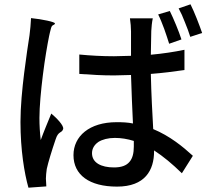

<svg xmlns="http://www.w3.org/2000/svg" viewBox="-20 -833 980 891"><path d="M179 -485C188 -558 200 -627 208 -666C210 -675 213 -689 217 -703C222 -721 232 -714 235 -724C237 -731 175 -744 124 -749C123 -723 120 -694 117 -670C111 -631 101 -566 92 -493C83 -420 75 -338 75 -267C75 -137 93 -29 112 38L195 32C194 20 194 5 193 -4C193 -16 195 -35 197 -49C204 -81 220 -133 238 -186C251 -227 266 -213 273 -234C278 -250 241 -287 218 -306C203 -269 183 -222 169 -183C165 -218 163 -251 163 -286C163 -337 170 -413 179 -485ZM797 -717C787 -741 777 -764 768 -782L714 -766C724 -746 733 -723 742 -699C750 -675 759 -651 765 -630L822 -650C816 -669 807 -693 797 -717ZM838 -730C848 -707 856 -683 863 -662L918 -680C912 -699 902 -723 893 -747C884 -771 873 -794 864 -813L809 -794C819 -776 829 -754 838 -730ZM436 -174C455 -186 482 -193 513 -193C543 -193 572 -188 601 -179V-153C601 -122 595 -98 581 -82C567 -65 544 -56 509 -56C449 -56 407 -78 407 -122C407 -144 418 -161 436 -174ZM588 -630V-574L509 -572C453 -572 401 -575 348 -580V-490C403 -486 454 -483 509 -483L588 -485C590 -410 594 -327 597 -260C573 -265 548 -266 521 -266C395 -266 321 -201 321 -113C321 -21 395 33 523 33C653 33 695 -43 695 -131V-135C738 -107 780 -72 824 -29L875 -110C828 -153 768 -202 691 -234C687 -307 682 -394 680 -490C734 -494 787 -501 836 -508V-602C788 -592 735 -584 680 -579C681 -624 682 -665 682 -689C683 -708 685 -729 689 -748H635H583C586 -730 588 -703 588 -687Z"/></svg>

Font: GenSekiGothic2 TW M
Style: Regular
Weight: 500
Version: Version 2.100;PS 2.1;hotconv 16.6.51;makeotf.lib2.5.65220 DE